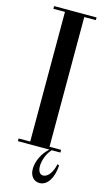

<svg xmlns="http://www.w3.org/2000/svg" viewBox="-133 -744 528 961"><g transform="rotate(15 131.0 -263.0)"><path d="M242.3 60C233.3 104 211.2 133.5 186.6 133.5C168.6 133.5 159.6 116 159.6 92C159.6 63.6 172.1 26 196.2 0H241V-14H181V-686H241V-700H21V-686H81V-14H21V0H184.4C150.9 28.2 128.6 75.3 128.6 114.5C128.6 150.5 148.6 174.5 179.1 174.5C219.1 174.5 247.6 130.5 251.6 64.5Z"/></g></svg>

Font: Picaflor 36 pt
Style: Regular
Weight: 400
Designer: Ariel Martín Pérez
Foundry: Tunera Type Foundry
Version: Version 1.000;hotconv 1.0.109;makeotfexe 2.5.65596